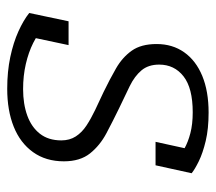

<svg xmlns="http://www.w3.org/2000/svg" viewBox="-53 -534 598 532"><g transform="rotate(90 246.0 -268.0)"><path d="M226 11Q178 11 138 2.5Q98 -6 67 -20Q36 -34 16 -50L39 -159H105L78 -32Q66 -40 60 -50Q54 -60 54 -71Q54 -82 57 -91Q73 -74 99 -61Q125 -48 157.5 -40.5Q190 -33 227 -33Q268 -33 300 -44.5Q332 -56 350.5 -79.5Q369 -103 369 -139Q369 -162 358 -179Q347 -196 328 -208.5Q309 -221 285 -232.5Q261 -244 235 -256Q200 -273 169.5 -290.5Q139 -308 120.5 -334Q102 -360 102 -403Q102 -447 125 -479.5Q148 -512 190.5 -529.5Q233 -547 292 -547Q337 -547 370.5 -539Q404 -531 426.5 -520Q449 -509 460 -500L438 -400H373L394 -496Q401 -494 407 -488Q413 -482 417.5 -473.5Q422 -465 422 -455Q411 -469 392.5 -479.5Q374 -490 349 -496.5Q324 -503 291 -503Q224 -503 191.5 -477.5Q159 -452 159 -410Q159 -380 175 -361Q191 -342 218.5 -328.5Q246 -315 280 -299Q315 -282 349 -264Q383 -246 405 -218.5Q427 -191 427 -146Q427 -96 401.5 -60.5Q376 -25 331 -7Q286 11 226 11Z"/></g></svg>

Font: Roboto Serif 20pt ExtraLight
Style: Italic
Weight: 250
Italic angle: -10°
Version: Version 1.007